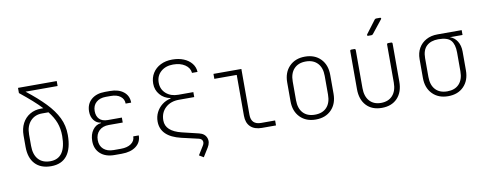

<svg xmlns="http://www.w3.org/2000/svg" viewBox="-74 -1166 4348 1714"><g transform="rotate(-10 2100.0 -308.5)"><path d="M301 10Q207 10 156 -45Q105 -100 105 -200V-302Q105 -365 129.5 -412Q154 -459 198.5 -485.5Q243 -512 301 -512H321Q286 -550 238.5 -592Q191 -634 130 -683V-730H481V-685H190Q290 -607 357.5 -537Q425 -467 460 -395.5Q495 -324 495 -240Q495 -117 446 -53.5Q397 10 301 10ZM301 -35Q444 -35 444 -240Q444 -305 424 -359Q404 -413 360 -468H301Q236 -468 195.5 -423.5Q155 -379 155 -302V-200Q155 -121 193 -78Q231 -35 301 -35Z M940 10H875Q794 10 747 -32.5Q700 -75 700 -147Q700 -207 729.5 -247.5Q759 -288 806 -292V-296Q767 -300 742.5 -332Q718 -364 718 -411Q718 -480 764 -520Q810 -560 888 -560H934Q1011 -560 1056.5 -523.5Q1102 -487 1102 -425H1052Q1052 -466 1020 -490.5Q988 -515 934 -515H888Q833 -515 800.5 -486Q768 -457 768 -407Q768 -361 793.5 -334.5Q819 -308 870 -308H997V-263H870Q815 -263 782.5 -231.5Q750 -200 750 -147Q750 -95 783.5 -65Q817 -35 875 -35H940Q999 -35 1033.5 -59.5Q1068 -84 1068 -125H1118Q1118 -63 1070 -26.5Q1022 10 940 10Z M1529 -695Q1461 -695 1418 -657Q1375 -619 1375 -558Q1375 -497 1418 -459Q1461 -421 1529 -421H1665V-376H1526Q1451 -376 1404 -332.5Q1357 -289 1357 -218Q1357 -120 1501 -85L1651 -49Q1702 -37 1717.5 3.5Q1733 44 1705 89L1656 168L1616 144L1665 65Q1680 41 1673 22Q1666 3 1640 -3L1488 -38Q1305 -81 1305 -218Q1305 -262 1324 -300Q1343 -338 1377 -364.5Q1411 -391 1455 -400V-404Q1397 -415 1361 -457.5Q1325 -500 1325 -557Q1325 -611 1351 -652.5Q1377 -694 1423 -717Q1469 -740 1529 -740Q1587 -740 1632 -721.5Q1677 -703 1704 -669.5Q1731 -636 1733 -592H1683Q1679 -638 1636.5 -666.5Q1594 -695 1529 -695Z M2213 0Q2146 0 2109.5 -35Q2073 -70 2073 -135V-505H1870V-550H2123V-135Q2123 -45 2213 -45H2340V0Z M2700 10Q2612 10 2558.5 -44.5Q2505 -99 2505 -190V-360Q2505 -451 2558.5 -505.5Q2612 -560 2700 -560Q2789 -560 2842 -505.5Q2895 -451 2895 -360V-190Q2895 -99 2842 -44.5Q2789 10 2700 10ZM2700 -34Q2769 -34 2807 -75Q2845 -116 2845 -190V-360Q2845 -434 2806.5 -475Q2768 -516 2700 -516Q2632 -516 2593.5 -475Q2555 -434 2555 -360V-190Q2555 -116 2593 -75Q2631 -34 2700 -34Z M3299 10Q3210 10 3159 -44.5Q3108 -99 3108 -194V-538Q3108 -550 3120 -550H3146Q3158 -550 3158 -538V-194Q3158 -119 3195.5 -77Q3233 -35 3299 -35Q3366 -35 3404 -77Q3442 -119 3442 -194V-538Q3442 -550 3454 -550H3480Q3492 -550 3492 -538V-194Q3492 -100 3440.5 -45Q3389 10 3299 10ZM3290 -645Q3283 -645 3281 -649.5Q3279 -654 3283 -660L3372 -778Q3378 -785 3387 -785H3420Q3428 -785 3430 -780.5Q3432 -776 3427 -770L3333 -652Q3327 -645 3318 -645Z M3900 10Q3812 10 3758.5 -44.5Q3705 -99 3705 -190V-360Q3705 -417 3729.5 -459.5Q3754 -502 3798 -526Q3842 -550 3900 -550H4120V-506H4005Q4046 -493 4070.5 -454Q4095 -415 4095 -360V-190Q4095 -99 4042 -44.5Q3989 10 3900 10ZM3900 -34Q3969 -34 4007 -75Q4045 -116 4045 -190V-360Q4045 -434 4014 -470Q3983 -506 3900 -506Q3832 -506 3793.5 -470Q3755 -434 3755 -360V-190Q3755 -116 3793 -75Q3831 -34 3900 -34Z"/></g></svg>

Font: Pitagon Sans Mono Thin
Style: Regular
Weight: 100
Monospace: yes
Designer: Travis Tran
Foundry: Pitagon
Version: Version 1.001; ttfautohint (v1.8.4.7-5d5b);gftools[0.9.26]